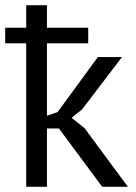

<svg xmlns="http://www.w3.org/2000/svg" viewBox="-22 -720 523 740"><path d="M-2 -613H79V-700H159V-613H318V-553H159V-274L200 -288L355 -500H448L295 -299L254 -266L304 -226L471 0H372L205 -225H159V0H79V-553H-2Z"/></svg>

Font: PT Sans
Style: Regular
Weight: 400
Version: Version 2.003W OFL; ttfautohint (v1.6)